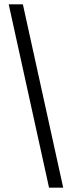

<svg xmlns="http://www.w3.org/2000/svg" viewBox="-20 -721 330 881"><path d="M85 -701 270 140H205L20 -701Z"/></svg>

Font: Average
Style: Regular
Weight: 400
Designer: Eduardo Tunni
Foundry: Eduardo Rodriguez Tunni
Version: Version 1.003; ttfautohint (v1.8.4.7-5d5b)